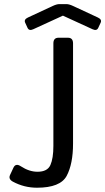

<svg xmlns="http://www.w3.org/2000/svg" viewBox="-20 -880 501 915"><path d="M100.1 -771.5Q92.8 -787.1 112.8 -796.4L231.4 -851.6Q250.5 -860.4 262.7 -860.4H296.9Q309.1 -860.4 328.1 -851.6L446.8 -796.4Q466.8 -787.1 459.5 -771.5L448.2 -747.1Q440.9 -731.4 420.9 -740.7L280.3 -805.2H279.3L138.7 -740.7Q118.7 -731.4 111.3 -747.1ZM41.5 -14.2Q19 -26.4 27.8 -45.9L43.9 -80.6Q54.7 -104 79.6 -87.4Q119.1 -61.5 158.7 -61.5Q206.1 -61.5 220.2 -93.5Q234.4 -125.5 234.4 -184.6V-673.3Q234.4 -700.2 258.8 -700.2H303.7Q328.1 -700.2 328.1 -673.3V-195.8Q328.1 -99.1 297.9 -42.2Q267.6 14.6 156.2 14.6Q95.2 14.6 41.5 -14.2Z"/></svg>

Font: Istok Web
Style: Regular
Weight: 400
Designer: Andrey V. Panov
Foundry: Andrey V. Panov
Version: Version 1.0.2g